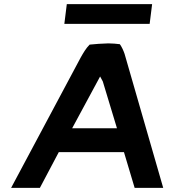

<svg xmlns="http://www.w3.org/2000/svg" viewBox="-20 -914 844 934"><path d="M720 -894H305L293 -798H708ZM774 0 586 -652C580 -669 573 -685 563 -699C546 -701 527 -703 507 -703C474 -702 444 -700 416 -697C398 -679 385 -656 373 -635L34 0H174L266 -174H583L635 0ZM331 -290 467 -542 480 -518 549 -290Z"/></svg>

Font: Bluebird
Style: ExtObl
Weight: 400
Designer: Jasper
Foundry: Cannot Into Space Fonts
Version: Version 0.98